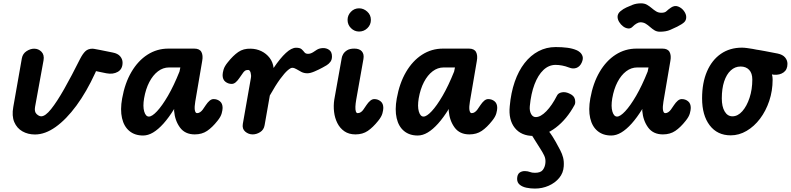

<svg xmlns="http://www.w3.org/2000/svg" viewBox="-20 -784 4614 1120"><path d="M184 0.5Q143 0.5 110.8 -17.8Q78.5 -36 63.2 -72Q48 -108 57.5 -160L107.5 -444Q112.5 -471 134.8 -485.5Q157 -500 179 -500Q204.5 -500 222 -482Q239.5 -464 234 -432L184.5 -160.5Q179.5 -132 193.5 -118.8Q207.5 -105.5 220.5 -105.5Q244.5 -105.5 278.2 -147.8Q312 -190 354.8 -265.5Q397.5 -341 447.5 -441Q463 -471 478.5 -485.5Q494 -500 520.5 -500Q523.5 -500 531.5 -498.5Q539.5 -497 563.8 -492.5Q588 -488 638 -477.5Q667 -472 681 -455.5Q695 -439 695 -418.5Q695 -381 667.2 -365Q639.5 -349 600.5 -356.5L540 -369L535.5 -358.5Q485 -248.5 425.8 -168Q366.5 -87.5 304.8 -43.5Q243 0.5 184 0.5Z M814.5 6.5Q766.5 6.5 734.8 -19.8Q703 -46 691.8 -94.8Q680.5 -143.5 692.5 -210Q708.5 -299.5 746.8 -364.5Q785 -429.5 840.2 -465Q895.5 -500.5 962 -500.5H1113.5Q1144 -500.5 1154.8 -480.8Q1165.5 -461 1159.5 -428.5L1119 -191Q1116.5 -176.5 1115.8 -164.5Q1115 -152.5 1116.2 -143.5Q1117.5 -134.5 1120.8 -129.2Q1124 -124 1129.5 -124Q1139 -124 1147.5 -129.8Q1156 -135.5 1162.5 -144.5L1181 -171.5Q1191 -186.5 1202.2 -196.2Q1213.5 -206 1226 -206Q1247 -206 1262.8 -193.2Q1278.5 -180.5 1278.5 -154.5Q1278.5 -142.5 1273.2 -122.8Q1268 -103 1248.5 -79Q1218.5 -41 1188.2 -20.5Q1158 0 1116 0Q1059.5 0 1030 -40Q1000.5 -80 995.5 -137.5L996 -148.5Q964.5 -97.5 933.5 -63Q902.5 -28.5 873 -11Q843.5 6.5 814.5 6.5ZM848.5 -104Q867 -104 896.2 -135.2Q925.5 -166.5 959.8 -225.2Q994 -284 1027 -366.5L1032 -390.5H966Q931 -390.5 901.5 -368Q872 -345.5 851 -305.2Q830 -265 820.5 -210.5Q812.5 -163 821.2 -133.5Q830 -104 848.5 -104Z M1454 0Q1429.5 0 1410.5 -16.2Q1391.5 -32.5 1396.5 -61.5L1443.5 -329Q1445 -336.5 1444.5 -344.8Q1444 -353 1442 -360Q1440 -367 1436.5 -371.5Q1433 -376 1427.5 -376Q1415.5 -376 1408.2 -370.5Q1401 -365 1395.5 -356L1376.5 -329Q1366.5 -314 1355.2 -304.2Q1344 -294.5 1331.5 -294.5Q1311 -294.5 1294.8 -307.2Q1278.5 -320 1278.5 -346Q1278.5 -358 1284 -377.8Q1289.5 -397.5 1309 -421Q1339.5 -459.5 1369.8 -480.5Q1400 -501.5 1442.5 -500Q1476 -499.5 1504.8 -485.5Q1533.5 -471.5 1552.8 -446.5Q1572 -421.5 1576 -387.5Q1614.5 -444.5 1647.5 -475Q1680.5 -505.5 1707 -505.5Q1730 -505.5 1739.5 -496.8Q1749 -488 1755.8 -479Q1762.5 -470 1777 -470Q1791 -470 1805.8 -479Q1820.5 -488 1828 -493.5Q1842 -502.5 1862.8 -503.5Q1883.5 -504.5 1900 -493Q1916.5 -481.5 1916.5 -454.5Q1916.5 -435.5 1907.2 -423.2Q1898 -411 1885.2 -403.2Q1872.5 -395.5 1861 -389.5Q1841 -378.5 1815.5 -367.5Q1790 -356.5 1773.5 -356.5Q1753.5 -356.5 1738 -364.5Q1722.5 -372.5 1709.5 -380.5Q1696.5 -388.5 1684.5 -388.5Q1675 -388.5 1657.5 -373.2Q1640 -358 1614 -322.8Q1588 -287.5 1554 -227L1523.5 -53.5Q1519 -27 1497.8 -13.5Q1476.5 0 1454 0Z M2074.5 -600Q2047.5 -600 2027.5 -619.8Q2007.5 -639.5 2007.5 -668Q2007.5 -695 2027 -715.2Q2046.5 -735.5 2074.5 -735.5Q2101 -735.5 2122.2 -716.2Q2143.5 -697 2143.5 -668Q2143.5 -639.5 2123.2 -619.8Q2103 -600 2074.5 -600ZM2053.5 0Q2015.5 0 1989.2 -18Q1963 -36 1948 -65.8Q1933 -95.5 1928.8 -131.2Q1924.5 -167 1930 -203L1973.5 -446Q1974.5 -455 1981.8 -468Q1989 -481 2004.8 -490.8Q2020.5 -500.5 2047 -500.5Q2077 -500.5 2091 -484.2Q2105 -468 2100 -439.5L2058 -203Q2054 -180 2053.2 -162Q2052.5 -144 2055.8 -134Q2059 -124 2066.5 -124Q2076.5 -124 2085 -129.8Q2093.5 -135.5 2099.5 -144.5L2118 -171.5Q2128 -186.5 2139.5 -196.2Q2151 -206 2163.5 -206Q2184 -206 2200 -193.2Q2216 -180.5 2216 -154.5Q2216 -142.5 2210.8 -122.8Q2205.5 -103 2186 -79Q2155.5 -41 2125.5 -20.5Q2095.5 0 2053.5 0Z M2416.5 6.5Q2368.5 6.5 2336.8 -19.8Q2305 -46 2293.8 -94.8Q2282.5 -143.5 2294.5 -210Q2310.5 -299.5 2348.8 -364.5Q2387 -429.5 2442.2 -465Q2497.5 -500.5 2564 -500.5H2715.5Q2746 -500.5 2756.8 -480.8Q2767.5 -461 2761.5 -428.5L2721 -191Q2718.5 -176.5 2717.8 -164.5Q2717 -152.5 2718.2 -143.5Q2719.5 -134.5 2722.8 -129.2Q2726 -124 2731.5 -124Q2741 -124 2749.5 -129.8Q2758 -135.5 2764.5 -144.5L2783 -171.5Q2793 -186.5 2804.2 -196.2Q2815.5 -206 2828 -206Q2849 -206 2864.8 -193.2Q2880.5 -180.5 2880.5 -154.5Q2880.5 -142.5 2875.2 -122.8Q2870 -103 2850.5 -79Q2820.5 -41 2790.2 -20.5Q2760 0 2718 0Q2661.5 0 2632 -40Q2602.5 -80 2597.5 -137.5L2598 -148.5Q2566.5 -97.5 2535.5 -63Q2504.5 -28.5 2475 -11Q2445.5 6.5 2416.5 6.5ZM2450.5 -104Q2469 -104 2498.2 -135.2Q2527.5 -166.5 2561.8 -225.2Q2596 -284 2629 -366.5L2634 -390.5H2568Q2533 -390.5 2503.5 -368Q2474 -345.5 2453 -305.2Q2432 -265 2422.5 -210.5Q2414.5 -163 2423.2 -133.5Q2432 -104 2450.5 -104Z M3092.5 9Q3020.5 9 2983 -38Q2945.5 -85 2953.5 -164.5Q2960.5 -243 2982.5 -306.8Q3004.5 -370.5 3039.8 -415.8Q3075 -461 3121 -485.2Q3167 -509.5 3221 -509.5Q3258.5 -509.5 3289 -505.5Q3319.5 -501.5 3343 -491.5Q3352.5 -488 3363.2 -478.8Q3374 -469.5 3378.5 -454.8Q3383 -440 3373 -418Q3362.5 -395.5 3342.8 -388Q3323 -380.5 3299.5 -390Q3279 -398 3258.8 -401.8Q3238.5 -405.5 3221 -405.5Q3181.5 -405.5 3150 -375.8Q3118.5 -346 3098 -292Q3077.5 -238 3070.5 -164.5Q3068 -138 3077.8 -119.5Q3087.5 -101 3105.5 -101Q3133.5 -101 3166.8 -135Q3200 -169 3229.5 -227Q3236.5 -241.5 3258.2 -245.5Q3280 -249.5 3305 -236.5Q3329.5 -225 3333.8 -204.2Q3338 -183.5 3332 -172.5Q3286.5 -88.5 3222.5 -39.8Q3158.5 9 3092.5 9Z M3100.5 316Q3074.5 316 3050.8 311Q3027 306 3011.8 293.5Q2996.5 281 2996.5 259.5Q2997 234 3010.2 223.8Q3023.5 213.5 3042.5 214Q3059.5 214.5 3071 219.2Q3082.5 224 3100.5 224Q3134.5 224 3147 206.5Q3159.5 189 3161.5 166.5Q3164 142.5 3154.2 122.8Q3144.5 103 3133 85.5Q3116 57.5 3097.2 28.8Q3078.5 0 3063 -26Q3052 -44.5 3065.5 -59.8Q3079 -75 3097 -75Q3116 -75 3127.8 -69.5Q3139.5 -64 3152.5 -51.5Q3166.5 -37 3179.2 -21Q3192 -5 3202.5 11.5Q3213 28 3222 44Q3236.5 70.5 3247.8 91.8Q3259 113 3264.8 135.2Q3270.5 157.5 3268.5 186.5Q3266 225 3242 254Q3218 283 3180.5 299.5Q3143 316 3100.5 316Z M3545.5 6.5Q3497.5 6.5 3465.8 -19.8Q3434 -46 3422.8 -94.8Q3411.5 -143.5 3423.5 -210Q3439.5 -299.5 3477.8 -364.5Q3516 -429.5 3571.2 -465Q3626.5 -500.5 3693 -500.5H3844.5Q3875 -500.5 3885.8 -480.8Q3896.5 -461 3890.5 -428.5L3850 -191Q3847.5 -176.5 3846.8 -164.5Q3846 -152.5 3847.2 -143.5Q3848.5 -134.5 3851.8 -129.2Q3855 -124 3860.5 -124Q3870 -124 3878.5 -129.8Q3887 -135.5 3893.5 -144.5L3912 -171.5Q3922 -186.5 3933.2 -196.2Q3944.5 -206 3957 -206Q3978 -206 3993.8 -193.2Q4009.5 -180.5 4009.5 -154.5Q4009.5 -142.5 4004.2 -122.8Q3999 -103 3979.5 -79Q3949.5 -41 3919.2 -20.5Q3889 0 3847 0Q3790.5 0 3761 -40Q3731.5 -80 3726.5 -137.5L3727 -148.5Q3695.5 -97.5 3664.5 -63Q3633.5 -28.5 3604 -11Q3574.5 6.5 3545.5 6.5ZM3579.5 -104Q3598 -104 3627.2 -135.2Q3656.5 -166.5 3690.8 -225.2Q3725 -284 3758 -366.5L3763 -390.5H3697Q3662 -390.5 3632.5 -368Q3603 -345.5 3582 -305.2Q3561 -265 3551.5 -210.5Q3543.5 -163 3552.2 -133.5Q3561 -104 3579.5 -104Z M3829.5 -599Q3811.5 -599 3798 -607.2Q3784.5 -615.5 3772.2 -626.5Q3760 -637.5 3746.5 -645.8Q3733 -654 3715.5 -654Q3706 -654 3693.5 -646.8Q3681 -639.5 3671 -629Q3659.5 -616.5 3644.2 -618Q3629 -619.5 3615 -630Q3601 -640.5 3591.8 -655.8Q3582.5 -671 3582.5 -686Q3582.5 -704.5 3599.2 -718.5Q3616 -732.5 3634 -740.5Q3649.5 -748 3671 -756.2Q3692.5 -764.5 3719.5 -764.5Q3740 -764.5 3754.5 -756Q3769 -747.5 3781.5 -736.8Q3794 -726 3807.2 -717.8Q3820.5 -709.5 3838 -709.5Q3858.5 -709.5 3868 -719Q3877.5 -728.5 3894.5 -740Q3915.5 -754 3936 -746Q3956.5 -738 3969.8 -719.8Q3983 -701.5 3983 -684.5Q3983 -665.5 3971 -654.2Q3959 -643 3930.5 -628.5Q3913.5 -620 3889.2 -609.5Q3865 -599 3829.5 -599Z M4242.5 5.5Q4164.5 5.5 4120 -52.8Q4075.5 -111 4075.5 -210.5Q4075.5 -301 4104.2 -367.5Q4133 -434 4185.2 -470Q4237.5 -506 4308 -506Q4320.5 -506 4337.2 -503.8Q4354 -501.5 4370 -498.8Q4386 -496 4395 -494Q4398 -494 4407.2 -492.2Q4416.5 -490.5 4441.8 -486Q4467 -481.5 4517 -471.5Q4545.5 -465.5 4559.5 -449Q4573.5 -432.5 4573.5 -411.5Q4573.5 -378 4551 -361.8Q4528.5 -345.5 4494.5 -348L4483 -350Q4485 -343.5 4486 -335.8Q4487 -328 4487 -319.5Q4487 -254 4467.2 -195.2Q4447.5 -136.5 4413.5 -91.5Q4379.5 -46.5 4335.2 -20.5Q4291 5.5 4242.5 5.5ZM4252.5 -105.5Q4284 -105.5 4310.2 -135.2Q4336.5 -165 4352.5 -213.8Q4368.5 -262.5 4368.5 -320Q4368.5 -357 4350 -376.5Q4331.5 -396 4300 -396Q4267.5 -396 4242.8 -373.2Q4218 -350.5 4204.2 -308.8Q4190.5 -267 4190.5 -210Q4190.5 -162 4207.2 -133.8Q4224 -105.5 4252.5 -105.5Z"/></svg>

Font: Edu AU VIC WA NT Pre SemiBold
Style: Regular
Weight: 600
Designer: Tina and Corey Anderson, Eben Sorkin, Mirko Velimirovic
Foundry: Google for Education
Version: Version 1.001